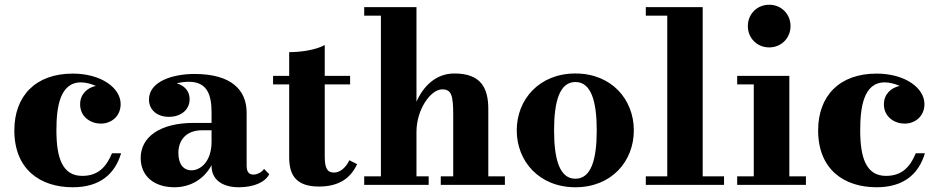

<svg xmlns="http://www.w3.org/2000/svg" viewBox="-20 -780 3966 810"><path d="M491 -133.5H452.5C431 -82.5 399.5 -38 327 -38C242.5 -38 218 -115.5 218 -230C218 -324 231 -432.5 321.5 -432.5C340.5 -432.5 363.5 -427 384.5 -417.5C348 -410 318 -382.5 318 -340C318 -285 365 -258.5 405 -258.5C450.5 -258.5 489 -290 489 -341C489 -409 407 -469.5 287 -469.5C130 -469.5 40.5 -375 40.5 -230C40.5 -65 150 10 287 10C403 10 465 -47 491 -133.5Z M797.5 -261.5C655.5 -261.5 573.5 -202.5 573.5 -113.5C573.5 -37.5 629.5 10 716 10C784.5 10 842 -25.5 872.5 -83.5V-80C872.5 -21 919.5 10 987.5 10C1049.5 10 1098 -10.5 1116 -45L1094 -67.5C1084 -52 1063 -43.5 1049.5 -43.5C1025 -43.5 1020.5 -61 1020.5 -84V-304.5C1020.5 -400.5 956 -468 800.5 -468C709.5 -468 608.5 -437 608.5 -360C608.5 -315 644.5 -287 693 -287C738.5 -287 780 -313 780 -362C780 -396.5 757 -419.5 725.5 -428.5C743 -433 761.5 -435 776.5 -435C856.5 -435 872.5 -376.5 872.5 -304.5V-261.5ZM788 -61.5C753.5 -61.5 732.5 -88 732.5 -135C732.5 -183.5 760.5 -230.5 833.5 -230.5H872.5V-182.5C872.5 -97 825 -61.5 788 -61.5Z M1486.5 -87.5 1454 -104C1438.5 -72 1414.5 -52 1389 -52C1360.5 -52 1350 -70.5 1350 -120.5V-424H1457V-460H1350V-590C1312 -569 1248.5 -560 1200 -560V-460H1132V-424H1200V-117C1200 -44.5 1226 7 1326 7C1413 7 1460.5 -31 1486.5 -87.5Z M1516.5 -36V0H1788.5V-36H1737V-223.5C1737 -318.5 1797 -403 1845.5 -403C1884 -403 1892 -379.5 1892 -295.5V-36H1839.5V0H2110V-36H2040V-320C2040 -407 2010.5 -470 1897 -470C1817.5 -470 1765.5 -415 1737 -351V-750H1516.5V-714H1587V-36Z M2160 -230C2160 -100 2254.5 10 2407.5 10C2560.5 10 2654 -100 2654 -230C2654 -360 2560.5 -470 2407.5 -470C2254.5 -470 2160 -360 2160 -230ZM2317.5 -230C2317.5 -354 2341.5 -434 2407.5 -434C2473.5 -434 2497.5 -354 2497.5 -230C2497.5 -106 2473.5 -26 2407.5 -26C2341.5 -26 2317.5 -106 2317.5 -230Z M2704.5 -36V0H3034.5V-36H2944.5V-750H2704.5V-714H2795V-36Z M3135 -670C3135 -619 3174 -580 3225 -580C3276 -580 3315 -619 3315 -670C3315 -721 3276 -760 3225 -760C3174 -760 3135 -721 3135 -670ZM3090 -36V0H3380V-36H3310V-460H3090V-424H3160V-36Z M3882 -133.5H3843.5C3822 -82.5 3790.5 -38 3718 -38C3633.5 -38 3609 -115.5 3609 -230C3609 -324 3622 -432.5 3712.5 -432.5C3731.5 -432.5 3754.5 -427 3775.5 -417.5C3739 -410 3709 -382.5 3709 -340C3709 -285 3756 -258.5 3796 -258.5C3841.5 -258.5 3880 -290 3880 -341C3880 -409 3798 -469.5 3678 -469.5C3521 -469.5 3431.5 -375 3431.5 -230C3431.5 -65 3541 10 3678 10C3794 10 3856 -47 3882 -133.5Z"/></svg>

Font: Bodoni* 06
Style: Bold
Weight: 700
Version: Version 2.2